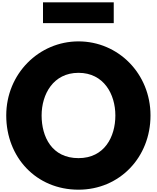

<svg xmlns="http://www.w3.org/2000/svg" viewBox="-20 -1619 1357 1661"><path d="M352 -1599V-1419H964V-1599ZM34 -620C34 -258 293 22 659 22C1015 22 1282 -258 1282 -620C1282 -982 1003 -1261 659 -1261C318 -1261 34 -982 34 -620ZM340 -620C340 -804 441 -989 659 -989C878 -989 978 -804 978 -620C978 -436 884 -251 659 -251C428 -251 340 -436 340 -620Z"/></svg>

Font: Poland Can Into
Style: BigWritings
Weight: 700
Foundry: Cannot Into Space Fonts
Version: Version 0.92